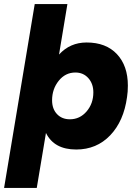

<svg xmlns="http://www.w3.org/2000/svg" viewBox="-45 -720 668 940"><path d="M125 -700H285L244 -453Q298 -512 379 -512Q474 -512 527.5 -455Q581 -398 581 -301Q581 -270 577 -245Q561 -127 494.5 -57.5Q428 12 328 12Q220 12 180 -69L135 200H-25ZM297 -136Q346 -136 379 -174.5Q412 -213 412 -268Q412 -310 387.5 -337.5Q363 -365 324 -365Q275 -365 242.5 -324.5Q210 -284 210 -229Q210 -187 234 -161.5Q258 -136 297 -136Z"/></svg>

Font: Oak Sans ExtraBold
Style: Italic
Weight: 800
Italic angle: -9.49998°
Foundry: Erik Kennedy, Walven
Version: Version 1.000